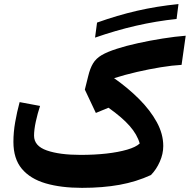

<svg xmlns="http://www.w3.org/2000/svg" viewBox="-20 -907 925 936"><path d="M840.8 -814.5Q741.7 -804.2 643.1 -781.5Q544.4 -758.8 443.4 -723.6L453.1 -796.9Q552.7 -832.5 648.4 -854.5Q744.1 -876.5 850.1 -887.2ZM885.3 -732.9 865.2 -590.8Q820.3 -588.4 763.4 -579.1Q706.5 -569.8 647.5 -556.2Q588.4 -542.5 536.1 -525.9Q604.5 -478 658.7 -423.6Q712.9 -369.1 744.4 -311.5Q775.9 -253.9 775.9 -195.3Q775.9 -156.7 759 -118.7Q742.2 -80.6 715.8 -53.7Q645 -21 563.2 -6.1Q481.4 8.8 379.9 8.8Q277.3 8.8 202.4 -13.2Q127.4 -35.2 86.4 -84.2Q45.4 -133.3 45.4 -215.3Q45.4 -262.7 54 -311.5Q62.5 -360.4 75.7 -409.2L175.3 -390.6Q163.1 -353.5 154.5 -314Q146 -274.4 146 -245.6Q146 -195.3 208.3 -173.6Q270.5 -151.9 373 -151.9Q440.4 -151.9 498.8 -158.4Q557.1 -165 599.9 -177.5Q642.6 -189.9 661.1 -207.5Q648.9 -251 612.1 -293Q575.2 -335 508.8 -381.8L447.3 -356.4L393.6 -470.2L409.7 -534.7Q418.9 -573.7 433.6 -597.9Q448.2 -622.1 475.6 -638.2Q502.9 -654.3 550.3 -669.4Q593.8 -683.6 652.6 -696.5Q711.4 -709.5 772.9 -719.2Q834.5 -729 885.3 -732.9Z"/></svg>

Font: Pinar-DS3-FD Bold
Style: Regular
Weight: 700
Designer: Amin Abedi
Version: Version 3.000